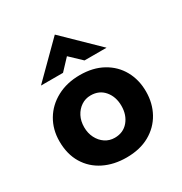

<svg xmlns="http://www.w3.org/2000/svg" viewBox="-165 -816 902 951"><g transform="rotate(-30 285.5 -340.5)"><path d="M38 -224Q38 -291 69.5 -344Q101 -397 158 -427.5Q215 -458 289 -458Q364 -458 419 -427.5Q474 -397 503.5 -344Q533 -291 533 -224Q533 -157 503.5 -103.5Q474 -50 419 -19Q364 12 287 12Q215 12 158.5 -16Q102 -44 70 -97Q38 -150 38 -224ZM179 -223Q179 -189 193 -161.5Q207 -134 231 -118Q255 -102 285 -102Q334 -102 363 -136.5Q392 -171 392 -223Q392 -275 363 -309.5Q334 -344 285 -344Q255 -344 231 -328Q207 -312 193 -285Q179 -258 179 -223ZM346 -509 268 -583 302 -593 223 -509H97L282 -693H283L472 -509Z"/></g></svg>

Font: Reem Kufi
Style: Regular
Weight: 400
Designer: Khaled Hosny
Version: Version 1.6